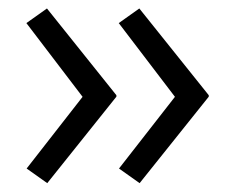

<svg xmlns="http://www.w3.org/2000/svg" viewBox="-20 -483 531 449"><path d="M306.5 -54.7 258.3 -88.9 394.9 -264 394.2 -249.9 257.7 -429 305.8 -463.2 468.2 -260.3V-256.9ZM90.5 -54.7 42.3 -88.9 178.9 -264 178.2 -249.9 41.7 -429 89.8 -463.2 252.2 -260.3V-256.9Z"/></svg>

Font: Lexend Medium
Style: Regular
Weight: 500
Designer: Bonnie Shaver-Troup, Thomas Jockin
Foundry: Lexend
Version: Version 1.005